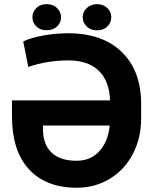

<svg xmlns="http://www.w3.org/2000/svg" viewBox="-20 -878 735 908"><path d="M36.6 0ZM302.7 -720.7Q464.8 -720.7 556.2 -631.8Q647.5 -543 647.5 -385.7V-317.9Q647.5 -224.6 607.9 -149.2Q568.4 -73.7 497.8 -31.7Q427.2 10.3 342.3 9.8Q197.3 9.8 116.9 -77.6Q36.6 -165 36.6 -327.6V-403.3H500.5Q497.1 -495.1 446.8 -543.7Q396.5 -592.3 302.7 -592.3Q203.1 -592.3 113.8 -561.5L89.8 -682.1Q128.4 -700.2 186 -710.4Q243.7 -720.7 302.7 -720.7ZM342.3 -117.7Q407.2 -117.7 448.7 -161.6Q490.2 -205.6 499 -284.2H183.1V-269Q183.1 -194.8 224.1 -156.2Q265.1 -117.7 342.3 -117.7ZM268.6 -796.4Q268.6 -770.5 249.5 -752.7Q230.5 -734.9 200.7 -734.9Q170.4 -734.9 151.9 -752.9Q133.3 -771 133.3 -796.4Q133.3 -821.8 151.9 -840.1Q170.4 -858.4 200.7 -858.4Q231 -858.4 249.8 -840.1Q268.6 -821.8 268.6 -796.4ZM371.1 -796.4Q371.1 -822.8 390.9 -840.6Q410.6 -858.4 439 -858.4Q467.8 -858.4 487.1 -840.3Q506.3 -822.3 506.3 -796.4Q506.3 -771 487.8 -752.7Q469.2 -734.4 439 -734.4Q408.7 -734.4 389.9 -752.7Q371.1 -771 371.1 -796.4Z"/></svg>

Font: Roboto
Style: Bold
Weight: 700
Designer: Google
Version: Version 2.134; 2016; ttfautohint (v1.6)